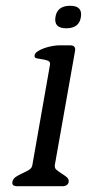

<svg xmlns="http://www.w3.org/2000/svg" viewBox="-20 -645 301 665"><path d="M260 -585Q254 -547 209 -547Q166 -547 172 -586Q178 -625 223 -625Q267 -625 260 -585ZM218 -15Q215 0 196 0H40Q20 0 23 -15Q25 -26 35 -32.5Q45 -39 57 -44.5Q69 -50 79.5 -56Q90 -62 92 -73L153 -420Q155 -431 146.5 -434.5Q138 -438 127 -439.5Q116 -441 107 -443Q98 -445 100 -454Q101 -461 111 -467.5Q121 -474 134 -478.5Q147 -483 161 -485.5Q175 -488 185 -488H223Q243 -488 240 -469L170 -74Q168 -63 176 -56.5Q184 -50 193.5 -44Q203 -38 211 -31.5Q219 -25 218 -15Z"/></svg>

Font: Jura
Style: Italic
Weight: 400
Designer: Ed Merritt
Foundry: Ten by Twenty
Version: Version 1.007